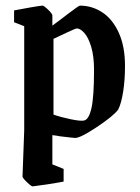

<svg xmlns="http://www.w3.org/2000/svg" viewBox="-20 -480 499 682"><path d="M60 147 66 -17V-387L30 -401V-443Q55 -448 90 -454Q125 -460 131 -460Q136 -460 151 -445.5Q166 -431 166 -425V-389L185 -403Q193 -409 226.5 -434.5Q260 -460 264 -460Q307 -460 343.5 -436Q380 -412 402 -363.5Q424 -315 424 -246Q424 -196 417.5 -154.5Q411 -113 400 -91Q383 -68 324.5 -29Q266 10 247 10Q242 10 192 4Q184 2 166 0V104L206 120V165Q180 170 147 175Q114 180 96 182Q91 182 75.5 167Q60 152 60 147ZM314 -232Q314 -280 304 -313.5Q294 -347 279.5 -363Q265 -379 253 -379Q249 -379 221 -366Q193 -353 170 -342V-73Q195 -64 231 -56.5Q267 -49 279 -52Q296 -56 305 -96.5Q314 -137 314 -232Z"/></svg>

Font: Grenze Medium
Style: Regular
Weight: 500
Designer: Renata Polastri
Foundry: Omnibus-Type
Version: Version 1.002; ttfautohint (v1.8)